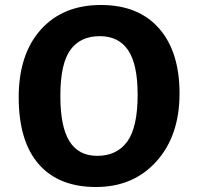

<svg xmlns="http://www.w3.org/2000/svg" viewBox="-20 -737 795 770"><path d="M385 -717Q535 -717 617.5 -623.5Q700 -530 700 -362Q700 -193 607.5 -90Q515 13 365 13Q215 13 135 -79Q55 -171 55 -347Q55 -519 143.5 -618Q232 -717 385 -717ZM380 -592Q302 -592 262 -536.5Q222 -481 222 -352Q222 -229 258.5 -170.5Q295 -112 370 -112Q449 -112 490.5 -169.5Q532 -227 532 -357Q532 -479 494 -535.5Q456 -592 380 -592Z"/></svg>

Font: BitterBold
Style: Bold
Weight: 700
Designer: Sol Matas
Foundry: Sol Matas
Version: Version 001.001